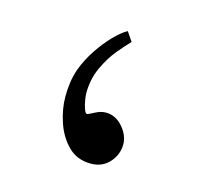

<svg xmlns="http://www.w3.org/2000/svg" viewBox="-68 -418 598 549"><g transform="rotate(15 231.5 -143.0)"><path d="M318.4 -23.4Q318.4 6.8 297.4 30.3Q276.4 53.7 242.7 53.7Q201.7 53.7 175.3 27.3Q148.9 1 136 -37.6Q123 -76.2 123 -113.3Q123 -133.3 125.7 -153.6Q128.4 -173.8 135.7 -195.3Q147.5 -227.1 167.2 -256.8Q187 -286.6 208.7 -308.8Q230.5 -331.1 247.1 -339.8L265.6 -312.5Q252 -298.8 231.2 -273.9Q210.4 -249 194.3 -214.1Q178.2 -179.2 178.2 -136.7Q178.2 -130.9 180.4 -117.4Q182.6 -104 186.8 -92.3Q190.9 -80.6 195.3 -80.6Q198.7 -80.6 215.3 -89.6Q231.9 -98.6 247.1 -98.6Q276.4 -98.6 297.4 -74.2Q318.4 -49.8 318.4 -23.4Z"/></g></svg>

Font: Scheherazade New Medium
Style: Regular
Weight: 500
Designer: SIL International
Foundry: SIL International
Version: Version 4.000